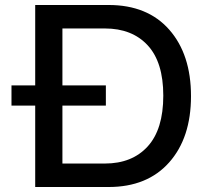

<svg xmlns="http://www.w3.org/2000/svg" viewBox="-20 -749 830 769"><path d="M121 0V-326H26V-407H121V-729H415Q571 -729 658 -630Q745 -531 745 -364Q745 -197 657.5 -98.5Q570 0 415 0ZM400 -94Q509 -94 571.5 -162.5Q634 -231 634 -366Q634 -500 571.5 -567.5Q509 -635 400 -635H230V-407H404V-326H230V-94Z"/></svg>

Font: Mona Sans Medium
Style: Regular
Weight: 500
Designer: Deni Anggara
Foundry: GitHub
Version: Version 2.000;Glyphs 3.2.3 (3260)